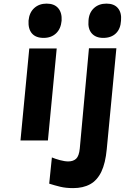

<svg xmlns="http://www.w3.org/2000/svg" viewBox="-20 -758 688 1036"><path d="M215.5 -553.5Q173 -553.5 152.2 -577.8Q131.5 -602 134 -646.5Q138 -690 164.5 -714.2Q191 -738.5 231.5 -738.5Q273 -738.5 294 -714Q315 -689.5 312.5 -646.5Q308.5 -602.5 282.5 -578Q256.5 -553.5 215.5 -553.5ZM90.5 0 138 -496.5H286L238.5 0ZM537 -553.5Q496.5 -553.5 475 -578Q453.5 -602.5 457.5 -646.5Q460 -689 486.5 -713.8Q513 -738.5 554.5 -738.5Q596 -738.5 616.5 -713.8Q637 -689 633 -646.5Q630.5 -602 605.2 -577.8Q580 -553.5 537 -553.5ZM374.5 257Q335.5 257 305.5 249.8Q275.5 242.5 245.5 233L260 91.5Q277.5 99 303.2 106Q329 113 348.5 113Q375 113 390.8 98.5Q406.5 84 410.5 43L460 -497.5H608L556 47Q549 122.5 526.8 168.8Q504.5 215 466.5 236Q428.5 257 374.5 257Z"/></svg>

Font: Karla ExtraBold
Style: Italic
Weight: 800
Italic angle: -8°
Designer: Jonathan Pinhorn
Version: Version 2.004;gftools[0.9.33]